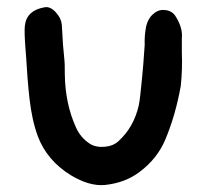

<svg xmlns="http://www.w3.org/2000/svg" viewBox="-20 -503 590 548"><path d="M482 -455Q502 -423 499 -394Q499 -392 499 -354Q501 -306 496 -258Q481 -174 452 -105Q429 -50 378 -12Q337 19 279 25Q235 29 182 -3Q114 -45 88 -114Q71 -160 64 -223Q58 -278 54 -349Q56 -321 52.5 -367Q49 -413 51 -430Q56 -473 106 -482Q127 -487 147 -458Q157 -444 157 -423Q159 -376 164 -330Q165 -324 165 -291Q166 -207 197 -139Q210 -110 236 -93Q253 -82 278 -84Q303 -86 318 -100Q362 -140 376 -202Q380 -221 385 -276Q389 -314 393 -375Q392 -402 397 -427Q403 -453 421 -466Q435 -477 454 -474Q473 -471 482 -455Z"/></svg>

Font: LXGW WenKai & Jojoba
Style: Regular
Weight: 400
Designer: LXGW / Fontworks Inc.
Foundry: LXGW / Fontworks Inc.
Version: Version 1.501;January 22, 2025;FontCreator 15.0.0.2927 64-bi